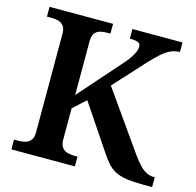

<svg xmlns="http://www.w3.org/2000/svg" viewBox="-104 -822 946 929"><g transform="rotate(15 368.5 -357.0)"><path d="M32 0V-49H56Q75 -49 90.5 -54Q106 -59 116 -72Q126 -85 126 -110V-605Q126 -629 116.5 -642Q107 -655 92 -660Q77 -665 58 -665H32V-714H350V-665H329Q311 -665 295.5 -660Q280 -655 271 -641.5Q262 -628 262 -602V-334L443 -539Q465 -563 477 -581Q489 -599 495 -613.5Q501 -628 501 -639Q501 -655 488.5 -660.5Q476 -666 447 -666V-714H698V-666Q672 -666 649.5 -655Q627 -644 604.5 -623.5Q582 -603 557 -576L417 -423L622 -132Q643 -103 660.5 -84.5Q678 -66 696 -57.5Q714 -49 733 -49H737V0H695Q644 0 610 -5Q576 -10 553 -21.5Q530 -33 511.5 -53.5Q493 -74 473 -105L325 -325L262 -267V-112Q262 -87 271.5 -73Q281 -59 297.5 -54Q314 -49 333 -49H350V0Z"/></g></svg>

Font: Noto Serif Hebrew SemiBold
Style: Regular
Weight: 600
Version: Version 2.003